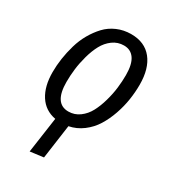

<svg xmlns="http://www.w3.org/2000/svg" viewBox="-182 -634 843 941"><g transform="rotate(30 239.5 -163.5)"><path d="M439.9 -342.8Q439.9 -300.8 433.3 -257.6Q426.8 -214.4 411.4 -169.9Q396 -125.5 373.5 -89.4Q351.1 -53.2 316.2 -26.9Q281.2 -0.5 238.8 7.8L211.9 200.2L136.2 210L165 8.8Q104 -2.4 71.5 -53Q39.1 -103.5 39.1 -183.1Q39.1 -221.2 44.9 -260.7Q50.8 -300.3 62.5 -340.6Q74.2 -380.9 94.2 -415.8Q114.3 -450.7 139.9 -478Q165.5 -505.4 201.9 -521.2Q238.3 -537.1 280.8 -537.1Q357.4 -537.1 398.7 -485.6Q439.9 -434.1 439.9 -342.8ZM202.1 -54.2Q236.8 -54.2 264.6 -74.7Q292.5 -95.2 309.3 -127Q326.2 -158.7 337.6 -199.5Q349.1 -240.2 353.5 -277.6Q357.9 -314.9 357.9 -350.1Q357.9 -410.6 337.2 -440.9Q316.4 -471.2 277.8 -471.2Q242.7 -471.2 214.8 -450.7Q187 -430.2 170.2 -398.7Q153.3 -367.2 142.1 -326.4Q130.9 -285.6 126.5 -248.5Q122.1 -211.4 122.1 -175.8Q122.1 -54.2 202.1 -54.2Z"/></g></svg>

Font: Fira Sans Compressed Book
Style: Italic
Weight: 350
Width: 3
Italic angle: -8°
Designer: Carrois Corporate & Edenspiekermann AG
Foundry: Carrois Corporate GbR & Edenspiekermann AG
Version: Version 4.203;PS 004.203;hotconv 1.0.88;makeotf.lib2.5.64775